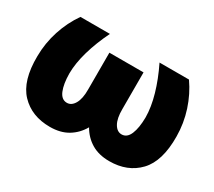

<svg xmlns="http://www.w3.org/2000/svg" viewBox="-109 -751 1076 965"><g transform="rotate(30 429.0 -268.0)"><path d="M114.3 -545.9H285.2Q248.5 -470.7 228.5 -401.1Q208.5 -331.5 208 -272.5Q208.5 -210.9 223.9 -174.3Q239.3 -137.7 270.5 -137.7Q296.9 -137.7 313.7 -166.7Q330.6 -195.8 330.1 -250V-462.9H528.3V-250Q527.8 -195.8 544.7 -166.7Q561.5 -137.7 587.9 -137.7Q619.1 -137.7 634.5 -174.3Q649.9 -210.9 650.4 -272.5Q649.9 -331.5 629.9 -401.1Q609.9 -470.7 573.2 -545.9H744.1Q785.6 -486.8 809.1 -414.8Q832.5 -342.8 833 -266.6Q834.5 -124 770.8 -57.1Q707 9.8 601.6 9.8Q540.5 9.8 497.8 -15.9Q455.1 -41.5 429.2 -86.9Q403.3 -41.5 360.6 -15.9Q317.9 9.8 256.8 9.8Q150.9 9.8 87.2 -57.1Q23.4 -124 25.4 -266.6Q25.9 -342.8 49.3 -414.8Q72.8 -486.8 114.3 -545.9Z"/></g></svg>

Font: Inter Tight Black
Style: Regular
Weight: 900
Designer: Rasmus Andersson
Foundry: rsms
Version: Version 3.004; ttfautohint (v1.8.4.7-5d5b)